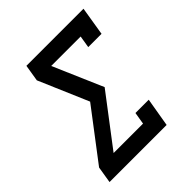

<svg xmlns="http://www.w3.org/2000/svg" viewBox="-200 -868 1001 1001"><g transform="rotate(-45 300.0 -367.5)"><path d="M33 0 48 -92 258 -368 140 -643 155 -735H576L550 -576H452L463 -643H246L365 -368L155 -92H372L383 -159H481L454 0Z"/></g></svg>

Font: Iosevka Slab Semibold Extended
Style: Italic
Weight: 600
Width: 7
Italic angle: -9°
Monospace: yes
Designer: Belleve Invis
Foundry: Belleve Invis
Version: Version 11.1.0; ttfautohint (v1.8.3)